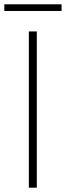

<svg xmlns="http://www.w3.org/2000/svg" viewBox="-24 -872 306 892"><path d="M110 0H147V-726H110ZM-4 -821H262V-852H-4Z"/></svg>

Font: Source Han Sans JP ExtraLight
Style: Regular
Weight: 250
Designer: Ryoko NISHIZUKA 西塚涼子 (kana, bopomofo & ideographs); Paul D. Hunt (Latin, Greek & Cyrillic); Sandoll Communications 산돌커뮤니
Foundry: Adobe
Version: Version 2.001;hotconv 1.0.107;makeotfexe 2.5.65593